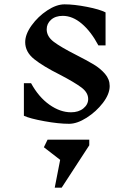

<svg xmlns="http://www.w3.org/2000/svg" viewBox="-20 -560 599 884"><path d="M256 -216Q178 -255 137 -288Q96 -321 96 -366Q96 -402 125.5 -443Q155 -484 197.5 -512Q240 -540 277 -540Q321 -540 380 -528.5Q439 -517 466 -503V-351H433Q399 -415 356.5 -451Q314 -487 269 -487Q235 -487 215 -469Q195 -451 195 -425Q195 -392 227.5 -367.5Q260 -343 329 -308Q380 -282 411 -263.5Q442 -245 463.5 -220Q485 -195 485 -164Q485 -127 454 -86.5Q423 -46 379 -18Q335 10 298 10Q250 10 184 -2Q118 -14 90 -27V-177H123Q158 -113 207.5 -78Q257 -43 307 -43Q342 -43 364 -61Q386 -79 386 -104Q386 -134 354.5 -157.5Q323 -181 256 -216ZM391 109 264 304H232L257 176L182 118L199 83H391Z"/></svg>

Font: Inknut Antiqua Light
Style: Regular
Weight: 300
Designer: Claus Eggers Sørensen
Foundry: Claus Eggers Sørensen
Version: Version 1.003; ttfautohint (v1.8.2) -l 8 -r 50 -G 200 -x 14 